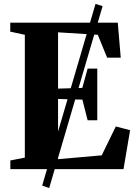

<svg xmlns="http://www.w3.org/2000/svg" viewBox="-20 -858 691 974"><path d="M194 83.5 464.5 -838 500.5 -827 229.5 96ZM106 -58.5V-681.5L32 -697.5V-743H577.5L592.5 -565.5H523.5L476 -681.5L274.5 -694V-408.5L397.5 -412L424.5 -510H473.5V-248H424.5L398 -352.5L274.5 -356V-50.5L496 -70L567.5 -216.5L640 -197.5L606.5 0H32.5V-44Z"/></svg>

Font: Merriweather 72pt ExtraBold
Style: Regular
Weight: 800
Version: Version 2.100